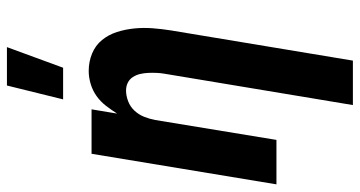

<svg xmlns="http://www.w3.org/2000/svg" viewBox="-256 -542 1013 540"><g transform="rotate(-90 250.0 -271.5)"><path d="M225 215 313 -314Q315 -325 315.5 -337Q316 -349 315.5 -360.5Q315 -372 312.5 -383Q310 -394 304 -403.5Q298 -413 288 -418Q278 -423 266 -423Q251 -423 235.5 -417Q220 -411 209 -399Q198 -387 192 -372Q186 -357 183 -341L127 0H2L88 -520H213L201 -448Q211 -464 223 -479.5Q235 -495 250.5 -506Q266 -517 284.5 -522.5Q303 -528 321 -528Q347 -528 370 -518.5Q393 -509 408 -490.5Q423 -472 430.5 -448.5Q438 -425 440.5 -399.5Q443 -374 441 -348Q439 -322 435 -297L350 215ZM241 -600 280 -758H388L330 -600Z"/></g></svg>

Font: Iosevka Extrabold Oblique
Style: Regular
Weight: 800
Italic angle: -9°
Monospace: yes
Designer: Belleve Invis
Foundry: Belleve Invis
Version: Version 32.5.0; ttfautohint (v1.8.4)